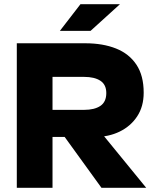

<svg xmlns="http://www.w3.org/2000/svg" viewBox="-20 -894 743 914"><path d="M60 -688H230V0H60ZM220 -242V-371H380Q430 -371 458 -390Q486 -409 486 -451Q486 -491 458 -509.5Q430 -528 380 -528H190V-688H386Q470 -688 532.5 -663Q595 -638 629.5 -586Q664 -534 664 -453Q664 -387 633 -340Q602 -293 549.5 -267.5Q497 -242 432 -242ZM285 -246H475L676 0H463ZM363 -874H551L411 -747Q411 -747 396.5 -747Q382 -747 360 -747Q338 -747 316 -747Q294 -747 279.5 -747Q265 -747 265 -747Z"/></svg>

Font: Roundo Variable
Style: Regular
Weight: 200
Designer: Shiva Nallaperumal
Foundry: Indian Type Foundry
Version: Version 2.000